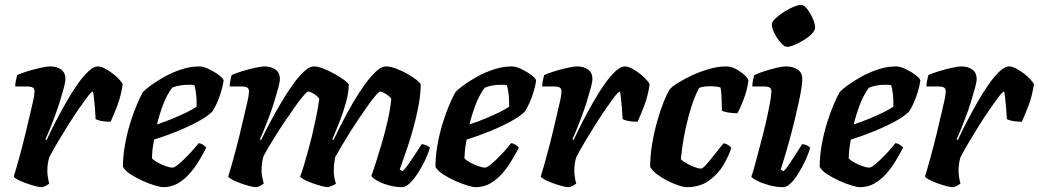

<svg xmlns="http://www.w3.org/2000/svg" viewBox="-20 -775 4301 795"><path d="M153 0Q142 0 123.5 -5Q105 -10 86 -17Q67 -24 53 -31.5Q39 -39 37 -44Q47 -76 60 -123.5Q73 -171 86 -224Q99 -277 109 -322Q113 -340 116.5 -354.5Q120 -369 121.5 -380.5Q123 -392 123 -397Q123 -408 115.5 -412.5Q108 -417 92 -417H43Q43 -429 46 -442.5Q49 -456 51 -464Q65 -471 92.5 -479.5Q120 -488 147 -494Q174 -500 187 -500Q215 -500 233 -487Q251 -474 251 -448Q251 -436 244 -410Q237 -384 227 -352Q217 -320 205 -288.5Q193 -257 183 -232.5Q173 -208 168 -199L173 -195Q189 -230 210 -270.5Q231 -311 254 -351.5Q277 -392 300.5 -425.5Q324 -459 346 -479.5Q368 -500 385 -500Q398 -500 415 -491Q432 -482 448 -469.5Q464 -457 475 -444.5Q486 -432 488 -426Q481 -378 466 -338.5Q451 -299 438 -271Q413 -271 397.5 -274.5Q382 -278 376 -282Q375 -305 373 -328Q371 -351 369 -369.5Q367 -388 365 -396Q359 -396 344 -376.5Q329 -357 307.5 -326Q286 -295 263 -258.5Q240 -222 219 -186.5Q198 -151 184 -124Q180 -111 178 -97Q176 -83 176 -69Q176 -56 178 -42.5Q180 -29 184 -15Q178 -10 169.5 -5.5Q161 -1 153 0Z M656 0Q645 0 621.5 -7Q598 -14 571 -26Q544 -38 521 -53Q498 -68 489 -84Q489 -128 497.5 -175.5Q506 -223 519.5 -266.5Q533 -310 547.5 -343.5Q562 -377 572 -394Q582 -405 606 -422.5Q630 -440 662.5 -458Q695 -476 732 -488Q769 -500 806 -500Q822 -500 845 -489Q868 -478 886.5 -464Q905 -450 906 -441Q903 -421 895.5 -395.5Q888 -370 878 -348Q868 -326 859 -313Q841 -294 800.5 -272Q760 -250 711.5 -230.5Q663 -211 618 -197Q612 -164 611 -150.5Q610 -137 609 -120Q615 -112 631 -103Q647 -94 665 -87.5Q683 -81 694 -81Q701 -81 713.5 -90.5Q726 -100 742 -115.5Q758 -131 773.5 -148Q789 -165 802 -182Q811 -182 821.5 -175Q832 -168 834 -163Q821 -138 804 -109.5Q787 -81 765 -56Q743 -31 716 -15.5Q689 0 656 0ZM630 -260Q664 -271 694 -283.5Q724 -296 750 -308.5Q776 -321 794 -333Q794 -338 794 -343.5Q794 -349 794 -354Q794 -372 791.5 -390Q789 -408 785 -422Q778 -424 772 -424Q766 -424 759 -424Q742 -424 725 -421Q708 -418 693 -412Q670 -381 655 -341Q640 -301 630 -260Z M1041 0Q1030 0 1011.5 -5Q993 -10 974 -17Q955 -24 941 -31.5Q927 -39 925 -44Q935 -76 948 -123.5Q961 -171 974 -224Q987 -277 997 -322Q1001 -340 1004.5 -354.5Q1008 -369 1009.5 -380.5Q1011 -392 1011 -397Q1011 -408 1003.5 -412.5Q996 -417 980 -417H931Q931 -429 934 -442.5Q937 -456 939 -464Q953 -471 980.5 -479.5Q1008 -488 1035 -494Q1062 -500 1075 -500Q1103 -500 1121 -487Q1139 -474 1139 -448Q1139 -436 1132 -410Q1125 -384 1115 -352Q1105 -320 1093 -288.5Q1081 -257 1071 -232.5Q1061 -208 1056 -199L1061 -195Q1078 -230 1099.5 -270.5Q1121 -311 1145 -351.5Q1169 -392 1193 -425.5Q1217 -459 1239.5 -479.5Q1262 -500 1280 -500Q1296 -500 1319 -491Q1342 -482 1365.5 -469Q1389 -456 1405.5 -443.5Q1422 -431 1424 -425Q1424 -392 1412.5 -350.5Q1401 -309 1385 -268.5Q1369 -228 1356 -198L1360 -194Q1377 -229 1398 -270Q1419 -311 1443 -352Q1467 -393 1491.5 -426.5Q1516 -460 1538 -480Q1560 -500 1578 -500Q1596 -500 1620 -491Q1644 -482 1667 -469Q1690 -456 1705.5 -443.5Q1721 -431 1722 -425Q1722 -388 1714 -343.5Q1706 -299 1694 -254Q1682 -209 1669 -170.5Q1656 -132 1646.5 -105.5Q1637 -79 1635 -73L1647 -66Q1657 -75 1671.5 -95.5Q1686 -116 1701 -139Q1716 -162 1726 -178Q1735 -178 1746 -173Q1757 -168 1760 -163Q1754 -141 1741 -113.5Q1728 -86 1711.5 -60Q1695 -34 1677.5 -17Q1660 0 1645 0Q1618 0 1589 -8Q1560 -16 1540.5 -27.5Q1521 -39 1518 -47Q1523 -60 1534 -94.5Q1545 -129 1559 -175.5Q1573 -222 1584.5 -272Q1596 -322 1600 -366Q1594 -375 1584.5 -381.5Q1575 -388 1566.5 -392Q1558 -396 1554 -396Q1550 -396 1537.5 -382Q1525 -368 1508 -344.5Q1491 -321 1471 -291.5Q1451 -262 1432 -232Q1413 -202 1396.5 -174Q1380 -146 1368 -125Q1366 -114 1364 -99Q1362 -84 1362 -69Q1362 -53 1364.5 -39.5Q1367 -26 1371 -15Q1370 -12 1358.5 -7.5Q1347 -3 1340 0Q1329 0 1310.5 -5Q1292 -10 1272.5 -17Q1253 -24 1239 -31.5Q1225 -39 1223 -44Q1230 -62 1238 -89Q1246 -116 1255 -148.5Q1264 -181 1272 -213Q1281 -251 1289 -290Q1297 -329 1302 -366Q1295 -376 1285.5 -382.5Q1276 -389 1268 -392.5Q1260 -396 1256 -396Q1251 -396 1235 -377Q1219 -358 1197.5 -327.5Q1176 -297 1152 -261Q1128 -225 1107 -190.5Q1086 -156 1072 -130Q1068 -119 1065.5 -103Q1063 -87 1063 -69Q1063 -56 1065.5 -43Q1068 -30 1072 -15Q1066 -10 1057.5 -5.5Q1049 -1 1041 0Z M1950 0Q1939 0 1915.5 -7Q1892 -14 1865 -26Q1838 -38 1815 -53Q1792 -68 1783 -84Q1783 -128 1791.5 -175.5Q1800 -223 1813.5 -266.5Q1827 -310 1841.5 -343.5Q1856 -377 1866 -394Q1876 -405 1900 -422.5Q1924 -440 1956.5 -458Q1989 -476 2026 -488Q2063 -500 2100 -500Q2116 -500 2139 -489Q2162 -478 2180.5 -464Q2199 -450 2200 -441Q2197 -421 2189.5 -395.5Q2182 -370 2172 -348Q2162 -326 2153 -313Q2135 -294 2094.5 -272Q2054 -250 2005.5 -230.5Q1957 -211 1912 -197Q1906 -164 1905 -150.5Q1904 -137 1903 -120Q1909 -112 1925 -103Q1941 -94 1959 -87.5Q1977 -81 1988 -81Q1995 -81 2007.5 -90.5Q2020 -100 2036 -115.5Q2052 -131 2067.5 -148Q2083 -165 2096 -182Q2105 -182 2115.5 -175Q2126 -168 2128 -163Q2115 -138 2098 -109.5Q2081 -81 2059 -56Q2037 -31 2010 -15.5Q1983 0 1950 0ZM1924 -260Q1958 -271 1988 -283.5Q2018 -296 2044 -308.5Q2070 -321 2088 -333Q2088 -338 2088 -343.5Q2088 -349 2088 -354Q2088 -372 2085.5 -390Q2083 -408 2079 -422Q2072 -424 2066 -424Q2060 -424 2053 -424Q2036 -424 2019 -421Q2002 -418 1987 -412Q1964 -381 1949 -341Q1934 -301 1924 -260Z M2335 0Q2324 0 2305.5 -5Q2287 -10 2268 -17Q2249 -24 2235 -31.5Q2221 -39 2219 -44Q2229 -76 2242 -123.5Q2255 -171 2268 -224Q2281 -277 2291 -322Q2295 -340 2298.5 -354.5Q2302 -369 2303.5 -380.5Q2305 -392 2305 -397Q2305 -408 2297.5 -412.5Q2290 -417 2274 -417H2225Q2225 -429 2228 -442.5Q2231 -456 2233 -464Q2247 -471 2274.5 -479.5Q2302 -488 2329 -494Q2356 -500 2369 -500Q2397 -500 2415 -487Q2433 -474 2433 -448Q2433 -436 2426 -410Q2419 -384 2409 -352Q2399 -320 2387 -288.5Q2375 -257 2365 -232.5Q2355 -208 2350 -199L2355 -195Q2371 -230 2392 -270.5Q2413 -311 2436 -351.5Q2459 -392 2482.5 -425.5Q2506 -459 2528 -479.5Q2550 -500 2567 -500Q2580 -500 2597 -491Q2614 -482 2630 -469.5Q2646 -457 2657 -444.5Q2668 -432 2670 -426Q2663 -378 2648 -338.5Q2633 -299 2620 -271Q2595 -271 2579.5 -274.5Q2564 -278 2558 -282Q2557 -305 2555 -328Q2553 -351 2551 -369.5Q2549 -388 2547 -396Q2541 -396 2526 -376.5Q2511 -357 2489.5 -326Q2468 -295 2445 -258.5Q2422 -222 2401 -186.5Q2380 -151 2366 -124Q2362 -111 2360 -97Q2358 -83 2358 -69Q2358 -56 2360 -42.5Q2362 -29 2366 -15Q2360 -10 2351.5 -5.5Q2343 -1 2335 0Z M2823 0Q2811 0 2790 -7Q2769 -14 2745 -26Q2721 -38 2701 -53Q2681 -68 2672 -84Q2672 -128 2680 -177Q2688 -226 2701 -272Q2714 -318 2728 -353Q2742 -388 2753 -405Q2762 -416 2787.5 -432Q2813 -448 2846.5 -463.5Q2880 -479 2917 -489.5Q2954 -500 2987 -500Q3007 -500 3027.5 -489Q3048 -478 3063 -464Q3078 -450 3079 -441Q3074 -403 3059.5 -364.5Q3045 -326 3033 -306Q3011 -306 2993 -309.5Q2975 -313 2969 -317Q2969 -325 2968.5 -344.5Q2968 -364 2967 -384Q2966 -404 2963 -413Q2953 -416 2941.5 -417Q2930 -418 2922 -418Q2910 -418 2897.5 -416.5Q2885 -415 2875 -411Q2857 -378 2843.5 -335.5Q2830 -293 2820.5 -250.5Q2811 -208 2806 -172Q2801 -136 2799 -116Q2805 -109 2820.5 -100Q2836 -91 2853.5 -84Q2871 -77 2882 -77Q2889 -77 2901 -90Q2913 -103 2927.5 -121Q2942 -139 2955 -156Q2968 -173 2977 -182Q2987 -180 2996 -174Q3005 -168 3008 -163Q2998 -130 2975.5 -92Q2953 -54 2915.5 -27Q2878 0 2823 0Z M3223 0Q3194 0 3165 -8Q3136 -16 3115 -26.5Q3094 -37 3091 -44Q3097 -59 3104.5 -87Q3112 -115 3121.5 -150.5Q3131 -186 3140.5 -223.5Q3150 -261 3157.5 -296Q3165 -331 3169.5 -357.5Q3174 -384 3174 -397Q3174 -409 3166 -413Q3158 -417 3144 -417H3095Q3095 -430 3098 -443.5Q3101 -457 3103 -464Q3117 -471 3143 -479.5Q3169 -488 3194.5 -494Q3220 -500 3233 -500Q3264 -500 3283 -487Q3302 -474 3302 -448Q3302 -436 3299 -414Q3296 -392 3289 -359.5Q3282 -327 3272 -284.5Q3262 -242 3247.5 -189.5Q3233 -137 3213 -73L3224 -66Q3235 -76 3248.5 -96Q3262 -116 3276.5 -139Q3291 -162 3301 -178Q3311 -178 3321.5 -173Q3332 -168 3334 -163Q3329 -142 3316.5 -114.5Q3304 -87 3288 -60.5Q3272 -34 3255 -17Q3238 0 3223 0ZM3239 -581Q3228 -581 3213 -598Q3198 -615 3187 -636.5Q3176 -658 3176 -674Q3176 -685 3190.5 -698.5Q3205 -712 3226 -725.5Q3247 -739 3266.5 -747Q3286 -755 3297 -755Q3309 -755 3322.5 -737.5Q3336 -720 3345.5 -698Q3355 -676 3355 -661Q3355 -649 3341.5 -635Q3328 -621 3308 -609Q3288 -597 3269.5 -589Q3251 -581 3239 -581Z M3541 0Q3530 0 3506.5 -7Q3483 -14 3456 -26Q3429 -38 3406 -53Q3383 -68 3374 -84Q3374 -128 3382.5 -175.5Q3391 -223 3404.5 -266.5Q3418 -310 3432.5 -343.5Q3447 -377 3457 -394Q3467 -405 3491 -422.5Q3515 -440 3547.5 -458Q3580 -476 3617 -488Q3654 -500 3691 -500Q3707 -500 3730 -489Q3753 -478 3771.5 -464Q3790 -450 3791 -441Q3788 -421 3780.5 -395.5Q3773 -370 3763 -348Q3753 -326 3744 -313Q3726 -294 3685.5 -272Q3645 -250 3596.5 -230.5Q3548 -211 3503 -197Q3497 -164 3496 -150.5Q3495 -137 3494 -120Q3500 -112 3516 -103Q3532 -94 3550 -87.5Q3568 -81 3579 -81Q3586 -81 3598.5 -90.5Q3611 -100 3627 -115.5Q3643 -131 3658.5 -148Q3674 -165 3687 -182Q3696 -182 3706.5 -175Q3717 -168 3719 -163Q3706 -138 3689 -109.5Q3672 -81 3650 -56Q3628 -31 3601 -15.5Q3574 0 3541 0ZM3515 -260Q3549 -271 3579 -283.5Q3609 -296 3635 -308.5Q3661 -321 3679 -333Q3679 -338 3679 -343.5Q3679 -349 3679 -354Q3679 -372 3676.5 -390Q3674 -408 3670 -422Q3663 -424 3657 -424Q3651 -424 3644 -424Q3627 -424 3610 -421Q3593 -418 3578 -412Q3555 -381 3540 -341Q3525 -301 3515 -260Z M3926 0Q3915 0 3896.5 -5Q3878 -10 3859 -17Q3840 -24 3826 -31.5Q3812 -39 3810 -44Q3820 -76 3833 -123.5Q3846 -171 3859 -224Q3872 -277 3882 -322Q3886 -340 3889.5 -354.5Q3893 -369 3894.5 -380.5Q3896 -392 3896 -397Q3896 -408 3888.5 -412.5Q3881 -417 3865 -417H3816Q3816 -429 3819 -442.5Q3822 -456 3824 -464Q3838 -471 3865.5 -479.5Q3893 -488 3920 -494Q3947 -500 3960 -500Q3988 -500 4006 -487Q4024 -474 4024 -448Q4024 -436 4017 -410Q4010 -384 4000 -352Q3990 -320 3978 -288.5Q3966 -257 3956 -232.5Q3946 -208 3941 -199L3946 -195Q3962 -230 3983 -270.5Q4004 -311 4027 -351.5Q4050 -392 4073.5 -425.5Q4097 -459 4119 -479.5Q4141 -500 4158 -500Q4171 -500 4188 -491Q4205 -482 4221 -469.5Q4237 -457 4248 -444.5Q4259 -432 4261 -426Q4254 -378 4239 -338.5Q4224 -299 4211 -271Q4186 -271 4170.5 -274.5Q4155 -278 4149 -282Q4148 -305 4146 -328Q4144 -351 4142 -369.5Q4140 -388 4138 -396Q4132 -396 4117 -376.5Q4102 -357 4080.5 -326Q4059 -295 4036 -258.5Q4013 -222 3992 -186.5Q3971 -151 3957 -124Q3953 -111 3951 -97Q3949 -83 3949 -69Q3949 -56 3951 -42.5Q3953 -29 3957 -15Q3951 -10 3942.5 -5.5Q3934 -1 3926 0Z"/></svg>

Font: Texturina 12pt ExtraBold
Style: Italic
Weight: 800
Italic angle: -11°
Designer: Guillermo Torres Carreño
Foundry: Omnibus-Type
Version: Version 1.002